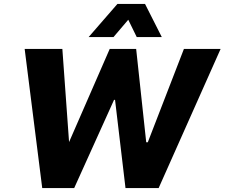

<svg xmlns="http://www.w3.org/2000/svg" viewBox="-20 -953 1138 973"><path d="M194 0 105 -705H296L330 -233L536 -705H670L721 -232H729L912 -705H1098L784 0H616L563 -447H558L356 0ZM429 -765 575 -933H715L800 -765H673L630 -853L555 -765Z"/></svg>

Font: Nunito Sans 7pt SemiCondensed Black
Style: Italic
Weight: 900
Width: 4
Italic angle: -9°
Designer: Vernon Adams
Foundry: Vernon Adams
Version: Version 3.101;gftools[0.9.27]